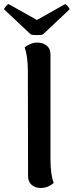

<svg xmlns="http://www.w3.org/2000/svg" viewBox="-49 -918 365 951"><path d="M90 -45 89 -564Q89 -640 73 -683Q83 -692 99.5 -699.5Q116 -707 137 -707Q165 -707 183 -691.5Q201 -676 201 -649V-131Q201 -53 217 -12Q189 13 153 13Q125 13 107.5 -2.5Q90 -18 90 -45ZM135 -744Q111 -744 103 -748L-29 -872Q-28 -877 -20.5 -886Q-13 -895 -7 -898L134 -819L274 -898Q280 -895 287.5 -886Q295 -877 296 -872L164 -748Q156 -744 135 -744Z"/></svg>

Font: Arima Madurai
Style: Bold
Weight: 700
Designer: Joana Correia and Natanael Gama
Foundry: NDISCOVER
Version: Version 1.019